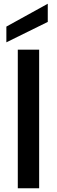

<svg xmlns="http://www.w3.org/2000/svg" viewBox="-20 -1005 304 1025"><path d="M189 -740V0H75V-740ZM235 -888 14 -779V-863L235 -985Z"/></svg>

Font: Poppins-tnum Medium
Style: Regular
Weight: 500
Designer: Ninad Kale (Devanagari), Jonny Pinhorn (Latin)
Foundry: Indian Type Foundry
Version: Version 4.004